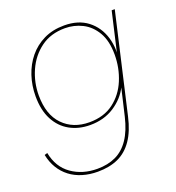

<svg xmlns="http://www.w3.org/2000/svg" viewBox="-139 -615 854 934"><g transform="rotate(-20 288.0 -147.5)"><path d="M209 215Q167 215 130.5 204Q94 193 66 171.5Q38 150 19.5 119.5Q1 89 -7 50L8 45Q23 122 79 161.5Q135 201 212 201Q266 201 307.5 181.5Q349 162 378 119Q407 76 423 8L462 -159L457 -134Q431 -81 377.5 -46Q324 -11 252 -11Q193 -11 147 -36.5Q101 -62 75 -111.5Q49 -161 49 -233Q49 -288 65.5 -338Q82 -388 113.5 -426.5Q145 -465 191 -487.5Q237 -510 297 -510Q370 -510 417.5 -473.5Q465 -437 483.5 -376Q502 -315 487 -241L483 -253L540 -500H556L438 13Q422 84 391 129Q360 174 315 194.5Q270 215 209 215ZM253 -25Q328 -25 378.5 -63Q429 -101 454.5 -162.5Q480 -224 480 -293Q480 -364 453.5 -409Q427 -454 385 -475Q343 -496 296 -496Q222 -496 170.5 -458Q119 -420 92 -359.5Q65 -299 65 -232Q65 -132 117 -78.5Q169 -25 253 -25Z"/></g></svg>

Font: Work Sans Thin
Style: Italic
Weight: 250
Italic angle: -13°
Designer: Wei Huang
Foundry: Wei Huang
Version: Version 2.012